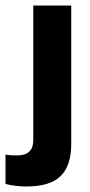

<svg xmlns="http://www.w3.org/2000/svg" viewBox="-61 -490 329 698"><path d="M34 188Q15 188 -4.5 185.5Q-24 183 -41 179V72Q-29 74 -19 74.5Q-9 75 1 75Q31 75 45.5 61Q60 47 60 20V-470H198V33Q198 112 159.5 150Q121 188 34 188Z"/></svg>

Font: Gantari
Style: Bold
Weight: 700
Designer: Anugrah Pasau
Foundry: Lafontype
Version: Version 1.000; ttfautohint (v1.6)